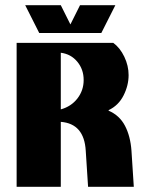

<svg xmlns="http://www.w3.org/2000/svg" viewBox="-20 -719 555 739"><path d="M44 0V-554H416Q442 -535 458.5 -500.5Q475 -466 475 -430Q475 -390 455.5 -351.5Q436 -313 398 -295V-293Q440 -275 461 -235Q482 -195 486 -139L495 0H319L310 -139Q304 -243 214 -250V0ZM214 -298Q254 -309 278 -340Q302 -371 302 -411Q302 -452 277.5 -481.5Q253 -511 214 -516ZM77 -699H214L251 -625L288 -699H424L370 -592H131Z"/></svg>

Font: Tac One
Style: Regular
Weight: 400
Designer: Oluseyi Olusanya, David Udoh, Eyiyemi Adegbite, Mirko Velimirović
Version: Version 1.003; ttfautohint (v1.8.4.7-5d5b)